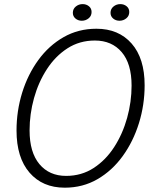

<svg xmlns="http://www.w3.org/2000/svg" viewBox="-20 -882 724 912"><path d="M287.5 9.5Q182 9.5 120.2 -62Q58.5 -133.5 58.5 -262Q58.5 -355 85.2 -441.5Q112 -528 162 -596.8Q212 -665.5 282 -705.5Q352 -745.5 438 -745.5Q543.5 -745.5 605.2 -675.2Q667 -605 667 -477Q667 -384 640 -297Q613 -210 563 -140.8Q513 -71.5 443.2 -31Q373.5 9.5 287.5 9.5ZM294 -46.5Q367 -46.5 424.5 -83.8Q482 -121 522.2 -183.2Q562.5 -245.5 583.8 -321.8Q605 -398 605 -475.5Q605 -579.5 558 -634.5Q511 -689.5 430.5 -689.5Q358 -689.5 300.5 -652.5Q243 -615.5 202.8 -553.5Q162.5 -491.5 141.5 -415.8Q120.5 -340 120.5 -262.5Q120.5 -158.5 167.2 -102.5Q214 -46.5 294 -46.5ZM368.5 -783.5Q351 -783.5 338.5 -794Q326 -804.5 326 -821Q326 -839.5 340 -851Q354 -862.5 372.5 -862.5Q390 -862.5 402.5 -852.2Q415 -842 415 -825Q415 -806.5 401 -795Q387 -783.5 368.5 -783.5ZM547.5 -783.5Q530 -783.5 517.5 -794Q505 -804.5 505 -821Q505 -839.5 519 -851Q533 -862.5 551.5 -862.5Q569 -862.5 581.5 -852.2Q594 -842 594 -825Q594 -806.5 580 -795Q566 -783.5 547.5 -783.5Z"/></svg>

Font: Epilogue Light
Style: Italic
Weight: 300
Italic angle: -12°
Designer: Tyler Finck
Foundry: Etcetera Type Co
Version: Version 2.111; ttfautohint (v1.8.3)